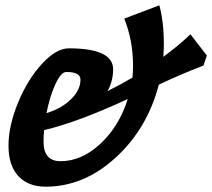

<svg xmlns="http://www.w3.org/2000/svg" viewBox="-20 -685 799 723"><path d="M152 18Q86 18 49 -22Q12 -62 12 -136.5Q12 -211 48 -298.5Q84 -386 138 -444.5Q192 -503 239 -503Q406 -503 406 -424Q406 -380 385 -342Q439 -369 479 -393Q481 -423 481 -437Q481 -532 448 -615L580 -665Q597 -604 597 -516Q597 -501 595 -471Q656 -516 697 -556L759 -476L746 -438Q664 -407 578 -366Q535 -201 415.5 -91.5Q296 18 152 18ZM208 -78Q288 -78 358.5 -144Q429 -210 461 -312Q273 -225 146 -195Q144 -180 144 -151Q144 -78 208 -78ZM230 -414Q210 -414 189 -369Q168 -324 155 -259Q211 -276 247 -311Q283 -346 283 -385Q283 -414 230 -414Z"/></svg>

Font: Andada SC
Style: Bold Italic
Weight: 700
Italic angle: -8.29999°
Designer: Carolina Giovagnoli
Foundry: Carolina Giovagnoli
Version: Version 1.003